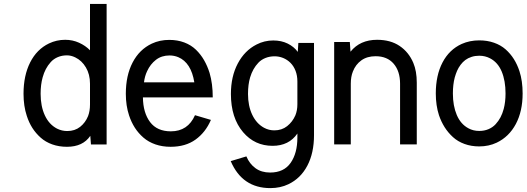

<svg xmlns="http://www.w3.org/2000/svg" viewBox="-20 -734 2677 976"><path d="M311.5 -531.7Q349.1 -531.7 381.8 -516.8Q414.6 -502 437.5 -478.5V-713.9H522V0.5H442.4L439 -43.5Q401.4 12.2 320.3 12.2Q279.8 12.2 245.6 0Q211.4 -12.2 186.8 -34.2Q162.1 -56.2 144.5 -83.7Q127 -111.3 116.2 -145Q99.6 -194.8 99.6 -257.3Q99.6 -350.1 133.3 -416.7Q167 -483.4 229 -513.2Q267.6 -531.7 311.5 -531.7ZM437.5 -308.6Q437.5 -356 416.7 -391.1Q396 -426.3 362.3 -442.4Q341.3 -452.6 320.3 -452.6Q294.9 -452.6 273.7 -443.6Q252.4 -434.6 237.8 -418.2Q223.1 -401.9 213.1 -382.8Q203.1 -363.8 196.8 -340.8Q186.5 -304.2 186.5 -257.3Q186.5 -193.8 208 -147.5Q229.5 -101.1 270 -80.1Q294.4 -67.9 321.8 -67.9Q360.4 -67.9 387.2 -89.1Q414.1 -110.4 427.7 -144Q437.5 -169.4 437.5 -202.6Z M1052.2 -124.5Q1024.9 -61 973.9 -24.4Q922.9 12.2 847.2 12.2Q805.2 12.2 770 0Q734.9 -12.2 709.2 -34.4Q683.6 -56.6 665.5 -84.7Q647.5 -112.8 636.2 -147Q619.6 -196.8 619.6 -257.3Q619.6 -350.1 654.1 -416.3Q688.5 -482.4 751.5 -512.2Q792 -531.2 840.3 -531.2Q882.3 -531.2 917 -518.1Q951.7 -504.9 976.1 -481.2Q1000.5 -457.5 1017.3 -428.2Q1034.2 -398.9 1045.4 -363.3Q1061.5 -308.6 1061.5 -238.8H706.5Q707.5 -160.6 742.9 -113.5Q778.3 -66.4 848.6 -66.4Q935.1 -66.4 971.2 -148.4ZM967.8 -315.4Q951.7 -415.5 886.2 -443.4Q865.2 -452.1 841.8 -452.1Q801.3 -452.1 772.7 -429.9Q744.1 -407.7 728 -372.6Q715.8 -347.2 711.9 -315.4Z M1369.1 -528.3Q1410.2 -528.3 1442.4 -512.5Q1474.6 -496.6 1493.7 -470.2L1496.6 -515.6H1576.2V-46.9Q1576.2 43.9 1542.2 108.4Q1508.3 172.9 1445.8 202.6Q1404.8 222.2 1354.5 222.2Q1211.4 222.2 1152.8 85L1232.4 61Q1248.5 99.1 1278.8 121.1Q1309.1 143.1 1353 143.1Q1422.9 143.1 1457.3 94Q1491.7 44.9 1491.7 -34.7V-55.2Q1448.7 7.3 1365.7 7.3Q1274.9 7.3 1215.8 -62Q1153.8 -134.8 1153.8 -256.3Q1153.8 -345.2 1188.7 -411.1Q1223.6 -477.1 1284.2 -507.8Q1323.7 -528.3 1369.1 -528.3ZM1491.7 -319.8Q1491.7 -349.6 1482.4 -373.8Q1473.1 -397.9 1456.8 -414.3Q1440.4 -430.7 1418.9 -439.5Q1397.9 -447.8 1376 -447.8Q1350.6 -447.8 1329.3 -439.2Q1308.1 -430.7 1293.5 -415.3Q1278.8 -399.9 1268.6 -381.6Q1258.3 -363.3 1251.5 -340.8Q1240.7 -304.7 1240.7 -256.3Q1240.7 -195.8 1262.2 -150.6Q1283.7 -105.5 1322.3 -84.5Q1346.7 -71.3 1374.5 -71.3Q1412.6 -71.3 1439.7 -92.8Q1466.8 -114.3 1481.4 -147.5Q1491.7 -172.4 1491.7 -204.1Z M1761.7 -471.2Q1810.1 -531.7 1897 -531.7Q1965.3 -531.7 2011.7 -500.2Q2058.1 -468.8 2081.1 -414.1Q2098.6 -372.6 2098.6 -313.5V0H2013.7V-308.6Q2013.7 -372.1 1981 -410.2Q1948.2 -448.2 1889.2 -448.2Q1846.2 -448.2 1816.9 -427.2Q1787.6 -406.2 1773.9 -370.6Q1763.2 -344.2 1763.2 -308.6V0H1678.7V-520.5H1758.3Z M2636.7 -258.8Q2636.7 -168.5 2602.1 -103.5Q2567.4 -38.6 2504.9 -8.8Q2464.4 10.3 2416 10.3Q2375.5 10.3 2341.3 -2.2Q2307.1 -14.6 2282.5 -37.1Q2257.8 -59.6 2240.2 -87.4Q2222.7 -115.2 2211.4 -148.4Q2195.3 -198.2 2195.3 -258.8Q2195.3 -351.1 2229.5 -416.5Q2263.7 -481.9 2327.1 -510.7Q2367.7 -528.8 2416 -528.8Q2457 -528.8 2491.2 -516.8Q2525.4 -504.9 2550 -483.2Q2574.7 -461.4 2592 -433.8Q2609.4 -406.2 2620.6 -372.1Q2636.7 -322.3 2636.7 -258.8ZM2549.8 -258.8Q2549.8 -323.7 2530.3 -370.4Q2510.7 -417 2471.2 -437.5Q2446.3 -450.7 2416 -450.7Q2395 -450.7 2377 -444.8Q2358.9 -439 2345.5 -429Q2332 -418.9 2321.3 -404.5Q2310.5 -390.1 2303.7 -374.5Q2296.9 -358.9 2291.5 -339.8Q2282.2 -304.2 2282.2 -258.8Q2282.2 -195.8 2302 -149.4Q2321.8 -103 2360.8 -82Q2385.3 -68.4 2416 -68.4Q2441.9 -68.4 2463.1 -77.4Q2484.4 -86.4 2499.3 -102.5Q2514.2 -118.7 2524.2 -137.7Q2534.2 -156.7 2540.5 -180.2Q2549.8 -215.3 2549.8 -258.8Z"/></svg>

Font: Meera Inimai
Style: Regular
Weight: 400
Version: 2.0.0+20160526